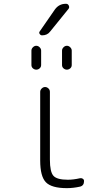

<svg xmlns="http://www.w3.org/2000/svg" viewBox="-20 -975 540 1005"><path d="M398.4 -42Q406.2 -43.9 413.1 -39.6Q419.9 -35.2 419.9 -27.3Q419.9 -2.9 398.4 2Q363.3 9.8 330.1 9.8Q250 9.8 220.2 -21Q190.4 -51.8 190.4 -134.8V-494.1Q190.4 -503.9 198.2 -511.7Q206.1 -519.5 215.8 -519.5Q225.6 -519.5 233.4 -512.2Q241.2 -504.9 241.2 -494.1V-139.6Q241.2 -75.2 259.8 -54.7Q278.3 -34.2 335 -34.2Q364.3 -34.2 398.4 -42ZM355.5 -634.8Q355.5 -624 347.7 -617.2Q339.8 -610.4 330.1 -610.4Q320.3 -610.4 312.5 -617.2Q304.7 -624 304.7 -634.8V-710Q304.7 -719.7 312.5 -727.5Q320.3 -735.4 330.1 -735.4Q339.8 -735.4 347.7 -727.5Q355.5 -719.7 355.5 -710ZM144.5 -634.8V-710Q144.5 -719.7 152.3 -727.5Q160.2 -735.4 169.9 -735.4Q179.7 -735.4 187.5 -727.5Q195.3 -719.7 195.3 -710V-634.8Q195.3 -624 187.5 -617.2Q179.7 -610.4 169.9 -610.4Q160.2 -610.4 152.3 -617.2Q144.5 -624 144.5 -634.8ZM200.2 -790Q192.4 -790 187.5 -797.4Q182.6 -804.7 188.5 -811.5L267.6 -925.8Q289.1 -955.1 324.2 -955.1H326.2Q335.9 -955.1 340.3 -945.3Q344.7 -935.5 337.9 -927.7L242.2 -809.6Q227.5 -790 200.2 -790Z"/></svg>

Font: Rounded-L Mgen+ 1m light
Style: Regular
Weight: 200
Designer: [Source Han Sans]
Ryoko NISHIZUKA  (kana & ideographs); Paul D. Hunt (Latin, Greek & Cyrillic); Wenlong ZHANG  (bopomofo
Version: Version 1.059.20150602